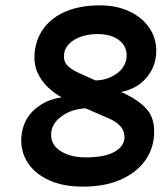

<svg xmlns="http://www.w3.org/2000/svg" viewBox="-20 -682 622 716"><path d="M289 14Q214.1 14 161 -10.8Q108 -35.5 81.5 -78.3Q55 -121 60 -175Q66.2 -235.6 108.3 -273.2Q150.3 -310.8 210 -318.9Q183.6 -333.5 159.1 -356.3Q134.5 -379.1 120 -411.1Q105.5 -443 109 -485Q114.7 -539.7 145.2 -579.4Q175.8 -619 228.4 -640.5Q281 -662 352.9 -662Q417 -662 465.9 -638Q514.8 -614 540.8 -572Q566.9 -530 561.9 -475.9Q557.4 -427.2 523.2 -388.8Q489 -350.4 431.9 -339L436 -337Q497.5 -309.5 528.8 -273Q560 -236.6 554 -172Q549 -118.1 515.9 -76.2Q482.7 -34.2 425.2 -10.1Q367.6 14 289 14ZM299 -95.1Q368.9 -95.1 405.1 -114.8Q441.3 -134.6 444.1 -165.9Q445.5 -190.9 431.2 -208.6Q416.9 -226.3 388.9 -239L299.1 -278.1Q246.6 -275.2 210.4 -248.8Q174.1 -222.4 171 -187Q167.4 -143.7 204.8 -119.4Q242.2 -95.1 299 -95.1ZM336 -382.1Q379.5 -382.7 413.6 -406.3Q447.8 -429.9 452.1 -468Q455 -508 424.8 -531.5Q394.7 -555 342.9 -555Q310.1 -555 282.5 -545.3Q254.9 -535.6 237.8 -518.6Q220.7 -501.5 219 -480Q216 -455.4 229.9 -439.6Q243.7 -423.8 271.9 -411Z"/></svg>

Font: Karla
Style: Italic
Weight: 400
Italic angle: -8°
Designer: Jonathan Pinhorn
Version: Version 2.004;gftools[0.9.33]